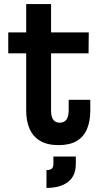

<svg xmlns="http://www.w3.org/2000/svg" viewBox="-20 -702 500 942"><path d="M230.5 -160Q230.5 -129.5 241.2 -114.8Q252 -100 273 -100Q294.5 -100 305.8 -115Q317 -130 317 -160V-212.5H423V-161Q423 -107 406.8 -68.8Q390.5 -30.5 356.2 -10.2Q322 10 267.5 10Q212.5 10 177.2 -10.8Q142 -31.5 125.2 -69.8Q108.5 -108 108.5 -160V-440.5H20.5V-543H108.5V-682H230.5V-543H415.5L414.5 -440.5H230.5ZM242 66H352V102Q352 161 314 190.5Q276 220 208 220V132.5Q225.5 132.5 233.8 125.5Q242 118.5 242 102Z"/></svg>

Font: Hepta Slab SemiBold
Style: Regular
Weight: 600
Designer: Michael LaGattuta
Foundry: Michael LaGattuta
Version: Version 1.102